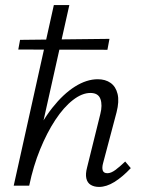

<svg xmlns="http://www.w3.org/2000/svg" viewBox="-20 -731 562 756"><path d="M370 5Q351 5 337.5 -3Q324 -11 320 -28.5Q316 -46 323 -72L375 -282Q384 -317 375.5 -341Q367 -365 336 -365Q303 -365 267 -337Q231 -309 198 -259Q165 -209 138 -143Q111 -77 95 0H50Q73 -97 108 -174.5Q143 -252 186 -306.5Q229 -361 275 -390Q321 -419 365 -419Q395 -419 415.5 -404.5Q436 -390 443 -361Q450 -332 439 -289L386 -89Q381 -71 384.5 -60Q388 -49 403 -49Q417 -49 434 -61.5Q451 -74 473 -95L495 -69Q462 -34 430.5 -14.5Q399 5 370 5ZM34 0 192 -711H253L94 0ZM403 -535 52 -536 59 -574 411 -578Z"/></svg>

Font: Ysabeau Infant
Style: Italic
Weight: 400
Italic angle: -12°
Designer: Christian Thalmann (Catharsis Fonts)
Version: Version 2.001;gftools[0.9.30]; featfreeze: ss01,ss02,lnum